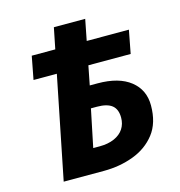

<svg xmlns="http://www.w3.org/2000/svg" viewBox="-104 -790 826 882"><g transform="rotate(-15 309.0 -348.5)"><path d="M91 0 231 -697H380L321 -396H358Q459 -396 514 -352.5Q569 -309 569 -235Q569 -152 529 -100.5Q489 -49 423.5 -24.5Q358 0 283 0ZM262 -114H293Q333 -114 362.5 -127Q392 -140 407 -163Q422 -186 422 -216Q422 -256 399 -274.5Q376 -293 328 -293H299ZM78 -487 99 -597H561L540 -487Z"/></g></svg>

Font: Source Sans 3 ExtraBold
Style: Italic
Weight: 800
Italic angle: -11°
Version: Version 3.052;hotconv 1.1.0;makeotfexe 2.6.0